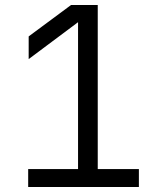

<svg xmlns="http://www.w3.org/2000/svg" viewBox="-20 -750 640 770"><path d="M93 0H537V-72H372V-730H265L95 -604V-513L293 -661V-72H93Z"/></svg>

Font: JetBrains Mono Light
Style: Regular
Weight: 336
Monospace: yes
Designer: Philipp Nurullin, Konstantin Bulenkov
Foundry: JetBrains
Version: Version 2.305